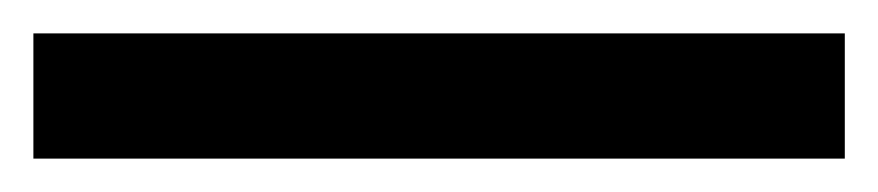

<svg xmlns="http://www.w3.org/2000/svg" viewBox="-23 -855 526 115"><path d="M483 -760H-3V-835H483Z"/></svg>

Font: Noto Sans Kannada SemiCondensed Medium
Style: Regular
Weight: 500
Width: 4
Designer: Jelle Bosma - Monotype Design Team
Foundry: Monotype Imaging Inc.
Version: Version 2.005; ttfautohint (v1.8.4.7-5d5b)